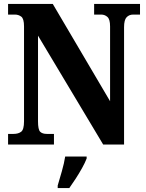

<svg xmlns="http://www.w3.org/2000/svg" viewBox="-20 -734 741 975"><path d="M21 0V-54H49Q73 -54 87.5 -65Q102 -76 102 -118V-600Q102 -639 88 -649.5Q74 -660 56 -660H21V-714H248L539 -220V-600Q539 -636 525.5 -648Q512 -660 494 -660H458V-714H691V-660H656Q636 -660 623 -646.5Q610 -633 610 -596V0H504L173 -553V-118Q173 -76 184 -65Q195 -54 218 -54H254V0ZM273 208Q282 178 294 136Q306 94 311 61H420V71Q412 92 397 119Q382 146 364.5 173Q347 200 332 221H273Z"/></svg>

Font: Noto Serif Tamil Condensed ExtraBold
Style: Italic
Weight: 800
Width: 3
Italic angle: -12°
Designer: Indian Type Foundry, Tom Grace, and the Monotype Design Team
Foundry: Monotype Imaging Inc.
Version: Version 2.003; ttfautohint (v1.8.4.7-5d5b)